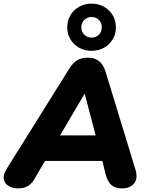

<svg xmlns="http://www.w3.org/2000/svg" viewBox="-34 -1033 817 1062"><path d="M67 9Q34 9 12.5 -5Q-9 -19 -13 -42.5Q-17 -66 1 -96L349 -653Q369 -685 392.5 -699.5Q416 -714 453 -714Q526 -714 549 -639L714 -99Q731 -45 707.5 -18Q684 9 643 9Q603 9 582 -9.5Q561 -28 550 -70L532 -143H215L156 -42Q142 -17 120 -4Q98 9 67 9ZM433 -513 298 -284H495L435 -513ZM472 -752Q434 -752 403.5 -769Q373 -786 355.5 -815.5Q338 -845 338 -882Q338 -920 355.5 -949Q373 -978 403.5 -995.5Q434 -1013 472 -1013Q511 -1013 541.5 -995.5Q572 -978 589.5 -949Q607 -920 607 -882Q607 -845 589.5 -815.5Q572 -786 541.5 -769Q511 -752 472 -752ZM472 -825Q497 -825 513 -841Q529 -857 529 -882Q529 -907 513 -923Q497 -939 472 -939Q449 -939 432.5 -923Q416 -907 416 -882Q416 -857 432.5 -841Q449 -825 472 -825Z"/></svg>

Font: Nunito Black
Style: Italic
Weight: 900
Italic angle: -9°
Designer: Vernon Adams
Foundry: Vernon Adams
Version: Version 3.601; ttfautohint (v1.8.2.53-6de2)